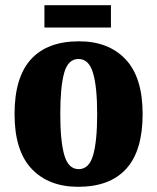

<svg xmlns="http://www.w3.org/2000/svg" viewBox="-20 -709 605 739"><path d="M281 10Q167 10 101.5 -59.5Q36 -129 36 -270Q36 -411 99 -480.5Q162 -550 284 -550Q398 -550 463.5 -480.5Q529 -411 529 -270Q529 -129 466 -59.5Q403 10 281 10ZM283 -58Q323 -58 338.5 -112Q354 -166 354 -270Q354 -375 338 -428.5Q322 -482 282 -482Q242 -482 227 -428.5Q212 -375 212 -270Q212 -166 227.5 -112Q243 -58 283 -58ZM151 -603V-689H407V-603Z"/></svg>

Font: Noto Serif Condensed Black
Style: Regular
Weight: 900
Width: 3
Designer: Monotype Design Team
Foundry: Monotype Imaging Inc.
Version: Version 2.015; ttfautohint (v1.8.4.7-5d5b)